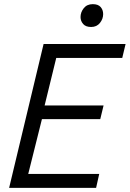

<svg xmlns="http://www.w3.org/2000/svg" viewBox="-20 -905 625 925"><path d="M24 0 190 -693H585L569 -626H251L195 -397H479L463 -331H182L116 -67H458L443 0ZM419 -775Q393 -775 380.5 -789.5Q368 -804 368 -823Q368 -846 383.5 -865.5Q399 -885 427 -885Q453 -885 465 -871Q477 -857 477 -837Q477 -814 461.5 -794.5Q446 -775 419 -775Z"/></svg>

Font: Ubuntu Sans
Style: Italic
Weight: 400
Italic angle: -13.5°
Designer: Dalton Maag Ltd
Foundry: Dalton Maag Ltd
Version: Version 1.006